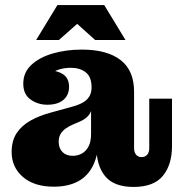

<svg xmlns="http://www.w3.org/2000/svg" viewBox="-20 -726 718 759"><path d="M167 -312Q130 -312 101 -332.5Q72 -353 72 -395Q72 -440 104.5 -470Q137 -500 190 -515Q243 -530 303 -530Q404 -530 457.5 -488Q511 -446 510 -361L342 -380Q342 -422 319 -440Q296 -458 260 -458Q234 -458 212.5 -451Q191 -444 175.5 -431Q160 -418 151 -400L152 -450Q199 -450 226 -434.5Q253 -419 253 -383Q253 -350 230.5 -331Q208 -312 167 -312ZM508 13Q431 13 396 -29Q361 -71 361 -147V-162H340V-287H336L342 -332V-380L510 -361V-140Q510 -124 518 -114.5Q526 -105 539 -105Q554 -105 562 -114.5Q570 -124 570 -140V-336H660V-149Q660 -75 624 -31Q588 13 508 13ZM193 12Q115 12 70.5 -26.5Q26 -65 26 -125Q26 -170 46 -200Q66 -230 101 -249.5Q136 -269 181 -281L268 -305Q293 -312 309 -321.5Q325 -331 333.5 -345.5Q342 -360 342 -381L345 -287H340Q335 -273 322.5 -262Q310 -251 290 -243L271 -235Q252 -227 239 -217.5Q226 -208 219 -195.5Q212 -183 212 -166Q212 -140 227 -125Q242 -110 267 -110Q287 -110 303.5 -119Q320 -128 330 -147Q340 -166 340 -197L370 -186Q370 -118 349 -74Q328 -30 288.5 -9Q249 12 193 12ZM123 -568 207 -706H392L476 -568H356L247 -666H324L213 -568Z"/></svg>

Font: Montagu Slab 144pt
Style: Bold
Weight: 700
Designer: Florian Karsten
Foundry: Florian Karsten
Version: Version 1.000